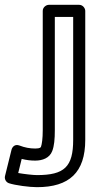

<svg xmlns="http://www.w3.org/2000/svg" viewBox="-124 -557 418 795"><path d="M179 22C179 134 142.5 168 29 168C12.9 168 -24.5 163.7 -48.6 159.4L-34.2 101C-13.9 106 2.7 108 22 108C51.5 108 81.2 97.6 92.3 68.4C100.5 47.2 103 19.3 103 -18V-487H179ZM229 22V-512C229 -522.7 219.1 -537 204 -537H78C67.3 -537 53 -527.1 53 -512V-18C53 16.7 49.5 40.4 45.7 50.6C44.8 52.7 43.1 58 22 58C-0.2 58 -21.7 54 -42.9 45.7C-63.7 37.6 -73.8 53.2 -76.3 63L-103.3 172C-106.3 184.3 -99.2 197.6 -86.9 201.7C-61.2 210.3 -2.2 218 29 218C163 218 229 157.1 229 22Z"/></svg>

Font: Fog Sans
Style: Outline
Weight: 700
Foundry: Intel Corporation
Version: Version 1.00